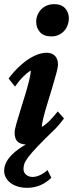

<svg xmlns="http://www.w3.org/2000/svg" viewBox="-23 -692 353 930"><path d="M179.7 -77.1Q199.2 -88.9 218.3 -108.4Q237.3 -127.9 256.8 -152.3L287.1 -118.2Q275.4 -103.5 265.1 -90.8Q254.9 -78.1 244.1 -67.4Q191.4 -16.6 160.6 15.6Q129.9 47.9 114.7 67.9Q99.6 87.9 95.2 100.6Q90.8 113.3 90.8 126Q90.8 144.5 104 154.8Q117.2 165 134.8 165Q151.4 165 169.9 156.7Q188.5 148.4 207 131.8L225.6 168.9Q202.1 192.4 172.4 205.1Q142.6 217.8 108.4 217.8Q77.1 217.8 51.8 207.5Q26.4 197.3 11.7 178.2Q-2.9 159.2 -2.9 134.8Q-2.9 106.4 15.6 80.1Q34.2 53.7 67.4 29.8Q100.6 5.9 143.6 -12.7L163.1 -8.8Q147.5 1 131.8 4.4Q116.2 7.8 104.5 7.8Q78.1 7.8 63 -5.4Q47.9 -18.6 47.9 -48.8Q47.9 -63.5 56.2 -92.8Q64.5 -122.1 76.2 -159.2Q87.9 -196.3 99.1 -233.4Q110.4 -270.5 118.2 -302.2Q126 -334 126 -350.6Q107.4 -338.9 88.4 -319.8Q69.3 -300.8 49.8 -272.5L18.6 -311.5Q43 -344.7 74.2 -373.5Q105.5 -402.3 139.2 -419.4Q172.9 -436.5 203.1 -436.5Q227.5 -436.5 242.7 -421.9Q257.8 -407.2 257.8 -379.9Q257.8 -365.2 249.5 -335.4Q241.2 -305.7 230 -267.6Q218.8 -229.5 207 -191.9Q195.3 -154.3 187.5 -123.5Q179.7 -92.8 179.7 -77.1ZM225.6 -515.6Q189.5 -515.6 170.9 -536.1Q152.3 -556.6 152.3 -586.9Q152.3 -608.4 163.1 -628.4Q173.8 -648.4 193.8 -660.2Q213.9 -671.9 239.3 -671.9Q274.4 -671.9 292.5 -651.9Q310.5 -631.8 310.5 -603.5Q310.5 -581.1 300.3 -560.5Q290 -540 270.5 -527.8Q251 -515.6 225.6 -515.6Z"/></svg>

Font: Crimson Pro ExtraLight
Style: Bold Italic
Weight: 700
Italic angle: -12°
Version: Version 1.002